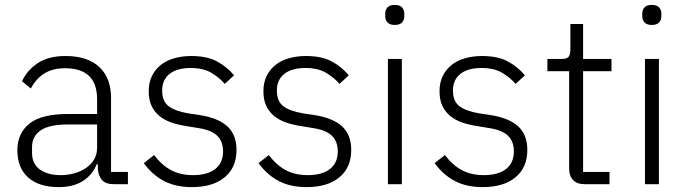

<svg xmlns="http://www.w3.org/2000/svg" viewBox="-20 -753 2807 785"><path d="M445 0Q412 0 397 -17Q382 -34 380 -63V-81H375Q358 -38 319 -13Q280 12 220 12Q139 12 95 -27.5Q51 -67 51 -139Q51 -207 99.5 -247Q148 -287 259 -287H377V-347Q377 -474 246 -474Q195 -474 161 -452.5Q127 -431 106 -391L70 -421Q91 -466 134.5 -495Q178 -524 248 -524Q338 -524 386 -479Q434 -434 434 -353V-50H503V0ZM228 -37Q259 -37 286 -45Q313 -53 333.5 -67.5Q354 -82 365.5 -102.5Q377 -123 377 -149V-244H257Q180 -244 145.5 -219.5Q111 -195 111 -152V-128Q111 -83 143 -60Q175 -37 228 -37Z M765 12Q698 12 650.5 -13Q603 -38 568 -86L610 -119Q642 -77 680 -57Q718 -37 769 -37Q828 -37 860 -62Q892 -87 892 -134Q892 -175 867.5 -198.5Q843 -222 787 -230L745 -237Q710 -242 681 -252Q652 -262 631.5 -279Q611 -296 599.5 -320.5Q588 -345 588 -380Q588 -416 601.5 -443Q615 -470 638 -488Q661 -506 693 -515Q725 -524 762 -524Q826 -524 867 -502Q908 -480 937 -445L899 -410Q879 -434 845.5 -454.5Q812 -475 759 -475Q704 -475 673.5 -451Q643 -427 643 -383Q643 -338 670.5 -318Q698 -298 753 -289L794 -283Q872 -271 909.5 -236.5Q947 -202 947 -140Q947 -68 898.5 -28Q850 12 765 12Z M1234 12Q1167 12 1119.5 -13Q1072 -38 1037 -86L1079 -119Q1111 -77 1149 -57Q1187 -37 1238 -37Q1297 -37 1329 -62Q1361 -87 1361 -134Q1361 -175 1336.5 -198.5Q1312 -222 1256 -230L1214 -237Q1179 -242 1150 -252Q1121 -262 1100.5 -279Q1080 -296 1068.5 -320.5Q1057 -345 1057 -380Q1057 -416 1070.5 -443Q1084 -470 1107 -488Q1130 -506 1162 -515Q1194 -524 1231 -524Q1295 -524 1336 -502Q1377 -480 1406 -445L1368 -410Q1348 -434 1314.5 -454.5Q1281 -475 1228 -475Q1173 -475 1142.5 -451Q1112 -427 1112 -383Q1112 -338 1139.5 -318Q1167 -298 1222 -289L1263 -283Q1341 -271 1378.5 -236.5Q1416 -202 1416 -140Q1416 -68 1367.5 -28Q1319 12 1234 12Z M1594 -651Q1574 -651 1564.5 -661Q1555 -671 1555 -687V-697Q1555 -713 1564.5 -723Q1574 -733 1594 -733Q1614 -733 1623.5 -723Q1633 -713 1633 -697V-687Q1633 -671 1623.5 -661Q1614 -651 1594 -651ZM1566 -512H1623V0H1566Z M1954 12Q1887 12 1839.5 -13Q1792 -38 1757 -86L1799 -119Q1831 -77 1869 -57Q1907 -37 1958 -37Q2017 -37 2049 -62Q2081 -87 2081 -134Q2081 -175 2056.5 -198.5Q2032 -222 1976 -230L1934 -237Q1899 -242 1870 -252Q1841 -262 1820.5 -279Q1800 -296 1788.5 -320.5Q1777 -345 1777 -380Q1777 -416 1790.5 -443Q1804 -470 1827 -488Q1850 -506 1882 -515Q1914 -524 1951 -524Q2015 -524 2056 -502Q2097 -480 2126 -445L2088 -410Q2068 -434 2034.5 -454.5Q2001 -475 1948 -475Q1893 -475 1862.5 -451Q1832 -427 1832 -383Q1832 -338 1859.5 -318Q1887 -298 1942 -289L1983 -283Q2061 -271 2098.5 -236.5Q2136 -202 2136 -140Q2136 -68 2087.5 -28Q2039 12 1954 12Z M2370 0Q2339 0 2323 -17Q2307 -34 2307 -63V-462H2218V-512H2276Q2297 -512 2304.5 -520.5Q2312 -529 2312 -551V-655H2364V-512H2480V-462H2364V-50H2472V0Z M2645 -651Q2625 -651 2615.5 -661Q2606 -671 2606 -687V-697Q2606 -713 2615.5 -723Q2625 -733 2645 -733Q2665 -733 2674.5 -723Q2684 -713 2684 -697V-687Q2684 -671 2674.5 -661Q2665 -651 2645 -651ZM2617 -512H2674V0H2617Z"/></svg>

Font: IBM Plex Sans KR Light
Style: Regular
Weight: 300
Designer: Mike Abbink; Paul van der Laan; Pieter van Rosmalen; Wujin Sim; Chorong Kim; Dohee Lee;
Foundry: Sandoll Inc.
Version: Version 1.001